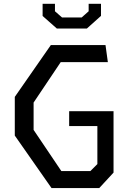

<svg xmlns="http://www.w3.org/2000/svg" viewBox="-20 -960 660 980"><path d="M270 -814.5H423.5L495.5 -879V-940.5H432.5V-902.5L397 -871H296.5L260.5 -902.5V-940.5H197.5V-878.5ZM243 0H486.5L559.5 -79V-392.5H333V-316.5H477V-122.5L441.5 -87H293L151.5 -297V-436.5L290 -643H530.5L518.5 -730H239.5L55.5 -465.5V-268Z"/></svg>

Font: FontWithASyntaxHighlighterNightOwl
Style: Regular
Weight: 400
Designer: Riley Cran & the Lettermatic Team
Foundry: Lettermatic
Version: Version 1.000 (FontWithASyntaxHighlighterNightOwl)